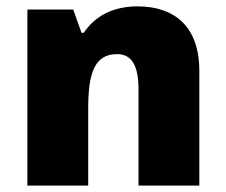

<svg xmlns="http://www.w3.org/2000/svg" viewBox="-20 -676 710 603"><path d="M412 -656C334 -656 278 -625 243 -573H236L210 -646H66V-93H257V-335C257 -445 276 -506 348 -506C395 -506 415 -468 415 -395V-93H606V-453C606 -595 526 -656 412 -656Z"/></svg>

Font: Noto Sans Telugu UI Black
Style: Regular
Weight: 900
Designer: Jelle Bosma - Monotype Design Team
Foundry: Monotype Imaging Inc.
Version: Version 2.005